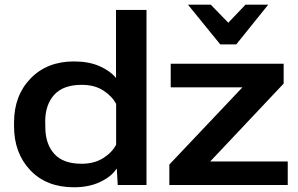

<svg xmlns="http://www.w3.org/2000/svg" viewBox="-20 -791 1276 821"><path d="M40 -251.5Q40 -136.7 109.1 -63.5Q178.2 9.8 296.4 9.8Q359.9 9.8 407.7 -12.7Q455.6 -35.2 477.5 -68.4H479.5L483.4 0H606.4V-748.5H476.1V-457.5Q450.2 -488.8 404.8 -508.5Q359.4 -528.3 295.9 -528.3Q181.2 -528.3 110.6 -455.3Q40 -382.3 40 -267.1ZM173.8 -247.1 173.3 -271.5Q173.3 -342.8 211.7 -385.5Q250 -428.2 329.6 -428.2Q384.8 -428.2 422.1 -403.8Q459.5 -379.4 476.6 -346.7V-172.4Q459.5 -139.2 421.4 -115Q383.3 -90.8 329.1 -90.8Q249.5 -90.8 211.7 -133.5Q173.8 -176.3 173.8 -247.1ZM704.1 0H1210.4V-100.6H878.9L1192.9 -433.6V-518.6H710V-417.5H1016.6L704.1 -87.4ZM921.9 -601.1H990.2L1127 -771H1029.8L956.1 -693.8L881.3 -771H783.7Z"/></svg>

Font: Roboto Flex
Style: wght 600 wdth 140 opsz 13.0 GRAD 0.00 slnt 0.00 XTRA 468 XOPQ 96 YOPQ 79 YTLC 514 YTUC 712 YTAS 750 YTDE -203.00 YTFI 738
Weight: 600
Width: 8
Designer: Berlow after Robertson
Foundry: Google
Version: Version 3.100